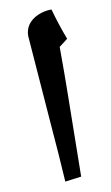

<svg xmlns="http://www.w3.org/2000/svg" viewBox="-89 -826 512 882"><g transform="rotate(-10 167.0 -385.0)"><path d="M224.1 -604V-478L223.1 -381.8L217.8 0L142.1 9.8Q135.3 -106 121.1 -277.8L90.3 -678.2Q90.3 -708 106.4 -730.7Q122.6 -753.4 152.6 -766.6Q182.6 -779.8 216.8 -779.8Q237.3 -705.6 264.2 -634.8Z"/></g></svg>

Font: Droid Arabic Naskh
Style: Bold
Weight: 700
Designer: Pascal Zoghbi
Foundry: Ascender Corporation
Version: Version 1.00